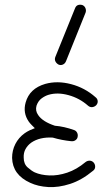

<svg xmlns="http://www.w3.org/2000/svg" viewBox="-20 -760 454 794"><path d="M105 -4Q32 -37 30 -107Q30 -138 43.5 -164.5Q57 -191 82 -209Q92 -216 102.5 -221Q113 -226 124 -230Q117 -237 110.5 -243.5Q104 -250 99 -257Q74 -293 86 -336Q102 -394 167 -413Q217 -427 274 -412Q331 -397 375 -358Q383 -352 384 -342.5Q385 -333 378 -325Q371 -318 361.5 -317Q352 -316 344 -323Q309 -354 263.5 -366.5Q218 -379 181 -368Q167 -364 152.5 -353.5Q138 -343 131 -323Q125 -302 138 -284Q156 -257 207 -240Q245 -237 287 -222Q295 -219 299 -211Q303 -203 301 -194Q300 -186 292.5 -180.5Q285 -175 275 -176Q235 -180 198 -191Q144 -194 109 -170Q94 -159 85.5 -143.5Q77 -128 78 -108Q78 -82 94.5 -67.5Q111 -53 124 -47Q149 -36 184 -34.5Q219 -33 258 -46Q297 -59 334 -90Q342 -96 351.5 -95.5Q361 -95 368 -87Q374 -79 373.5 -69.5Q373 -60 365 -54Q318 -15 270 0.5Q222 16 179.5 13.5Q137 11 105 -4ZM253 -507Q249 -497 240 -493Q231 -489 222 -493Q213 -498 209 -506.5Q205 -515 209 -525L290 -725Q294 -736 302.5 -739Q311 -742 321 -739Q330 -735 333.5 -726Q337 -717 334 -708Z"/></svg>

Font: Kurewa Gothic CJK TC Regular
Style: Regular
Weight: 400
Designer: Max Yao
Foundry: Max-Everyday
Version: Version 1.071; ttfautohint (v1.8.3)